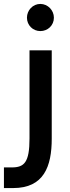

<svg xmlns="http://www.w3.org/2000/svg" viewBox="-86 -731 355 976"><path d="M188 -641C188 -679 157 -711 119 -711C81 -711 51 -679 51 -641C51 -603 81 -573 119 -573C157 -573 188 -602 188 -641ZM64 -475V-27C64 95 37 120 -26 120H-66V225H-19C137 225 177 115 177 -26V-475Z"/></svg>

Font: Mint Spirit No2
Style: Bold
Weight: 700
Designer: HARENDAL Hirwen
Foundry: Arkandis Digital Foundry.
Version: Version 1.004;FFEdit